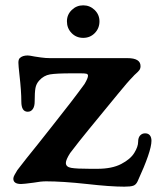

<svg xmlns="http://www.w3.org/2000/svg" viewBox="-20 -690 601 720"><path d="M306 0Q214 -10 153 -10Q133 -10 106 -5Q69 0 59 0Q30 0 30 -20Q30 -26 34.5 -34Q39 -42 45 -52Q48 -56 80 -97Q83 -101 121 -148L174 -215Q252 -313 297 -375Q310 -397 310 -406Q310 -412 304 -413.5Q298 -415 282 -415H250Q191 -415 167.5 -411Q144 -407 127 -388Q116 -376 113 -360Q110 -344 110 -309Q110 -291 103 -281Q96 -271 84 -271Q60 -271 60 -309Q60 -348 53 -409Q49 -445 49 -455Q49 -467 54 -472Q64 -482 84 -482Q90 -482 110 -478Q116 -477 133.5 -474.5Q151 -472 168 -472H458Q507 -472 507 -442Q507 -433 502.5 -427Q498 -421 490.5 -414.5Q483 -408 478 -402Q459 -383 420 -335L365 -268Q351 -251 312.5 -204Q274 -157 243 -116Q227 -91 227 -79Q227 -64 247 -60.5Q267 -57 318 -57H345Q400 -57 434.5 -75Q469 -93 483.5 -116.5Q498 -140 498 -158Q498 -174 505.5 -182Q513 -190 524 -190Q536 -190 542 -182.5Q548 -175 548 -162Q548 -123 496 -10Q490 3 479.5 6.5Q469 10 446 10Q394 10 306 0ZM231 -610Q231 -635 249 -652.5Q267 -670 292 -670Q317 -670 335 -652.5Q353 -635 353 -610Q353 -584 335.5 -566Q318 -548 292 -548Q266 -548 248.5 -566Q231 -584 231 -610Z"/></svg>

Font: Raigarh Medium
Style: Regular
Weight: 500
Designer: jaikishan Patel
Foundry: MagicType
Version: Version 1.000